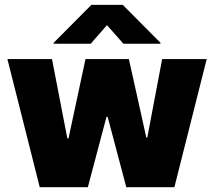

<svg xmlns="http://www.w3.org/2000/svg" viewBox="-20 -775 887 795"><path d="M144.5 0H343.8L420.9 -291H425.8L502.9 0H702.1L835.9 -530.3H651.4L589.8 -205.1H585.9L513.7 -530.3H334L263.7 -202.1H258.8L195.3 -530.3H10.7ZM491.2 -593.8H644.5V-597.7L488.3 -754.9H358.4L202.1 -597.7V-593.8H355.5L422.9 -670.9Z"/></svg>

Font: Pretendard Black
Style: Regular
Weight: 900
Designer: Base glyphs from Inter by Rasmus Andersson; Hangeul glyphs from Noto Sans CJK(Source Han Sans) by Jang Soo-young and Kan
Foundry: Kil Hyung-jin
Version: Version 1.309;Glyphs 3.2 (3225)